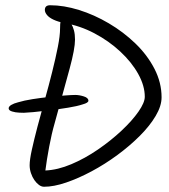

<svg xmlns="http://www.w3.org/2000/svg" viewBox="-20 -695 643 732"><path d="M317 -311Q317 -307 311.5 -303.5Q306 -300 295 -297Q274 -290 240 -284.5Q206 -279 170 -274.5Q134 -270 106.5 -267.5Q79 -265 71 -265Q68 -265 53.5 -265.5Q39 -266 26 -270Q13 -274 13 -282Q13 -289 23 -295Q33 -301 49 -305Q72 -312 104 -317Q136 -322 168.5 -325.5Q201 -329 227.5 -331Q254 -333 267 -333Q282 -333 299.5 -327.5Q317 -322 317 -311ZM188 -224Q177 -186 167.5 -135.5Q158 -85 153 -45Q200 -47 252 -69Q304 -91 353.5 -125Q403 -159 443.5 -197Q484 -235 508 -269.5Q532 -304 532 -326Q532 -368 507 -413Q482 -458 438.5 -498.5Q395 -539 340 -568Q285 -597 226 -607Q201 -612 184 -620Q167 -628 159 -638Q151 -648 151 -657Q151 -675 171 -675Q223 -675 281 -657Q339 -639 395 -606Q451 -573 496.5 -529Q542 -485 569 -432.5Q596 -380 596 -324Q596 -291 573.5 -253Q551 -215 513 -177Q475 -139 427.5 -104Q380 -69 329.5 -42Q279 -15 232 1Q185 17 148 17Q138 17 128.5 10Q119 3 111 -8.5Q103 -20 98 -35Q93 -50 93 -65Q93 -86 101.5 -124.5Q110 -163 123 -212.5Q136 -262 151 -315.5Q166 -369 179 -421Q192 -473 200.5 -516Q209 -559 209 -587Q209 -605 211 -614.5Q213 -624 224 -624Q230 -624 237.5 -619Q245 -614 251.5 -604Q258 -594 262 -579Q266 -564 266 -544Q266 -509 245.5 -433.5Q225 -358 188 -224Z"/></svg>

Font: Kalam Variable Light
Style: Regular
Weight: 300
Designer: Lipi Raval, Jonny Pinhorn
Foundry: Indian Type Foundry
Version: Version 3.000